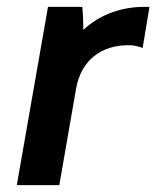

<svg xmlns="http://www.w3.org/2000/svg" viewBox="-20 -540 456 560"><path d="M29 0H153L202 -282C216 -362 274 -411 362 -408C374 -407 387 -404 396 -400L416 -520H402C332 -520 271 -497 223 -453C223 -476 222 -501 220 -520H120Z"/></svg>

Font: Fixel Display SemiBold
Style: Italic
Weight: 600
Italic angle: -10°
Designer: AlfaBravo + MacPaw
Foundry: Kyrylo Tkachov, Marchela Mozhyna, Serhii Makarenko, Maria Weinstein, Zakhar Kryvoshyya
Version: Version 1.210;Glyphs 3.2 (3217)